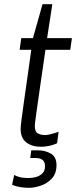

<svg xmlns="http://www.w3.org/2000/svg" viewBox="-20 -694 387 921"><path d="M176 10Q133 10 106 -11Q79 -32 79 -76Q79 -85 83 -118.5Q87 -152 94.5 -203.5Q102 -255 111 -319Q120 -383 130 -455H74L82 -511H138L184 -674H231L206 -511H325L317 -455H198Q184 -359 172.5 -279.5Q161 -200 154 -149.5Q147 -99 147 -90Q147 -61 162.5 -53.5Q178 -46 197 -46Q208 -46 228 -51.5Q248 -57 261 -62L254 -7Q244 -2 230.5 2Q217 6 203 8Q189 10 176 10ZM119 207Q98 207 76.5 203.5Q55 200 38 192L48 145Q57 151 74 155.5Q91 160 117 160Q135 160 153 155Q171 150 183.5 137.5Q196 125 196 104Q196 83 184.5 73.5Q173 64 152 64H125L130 27H161Q196 27 223.5 42.5Q251 58 251 98Q251 139 228 163Q205 187 174.5 197Q144 207 119 207Z"/></svg>

Font: Chivo Medium ExtraLight
Style: Italic
Weight: 250
Italic angle: -8.05°
Version: Version 2.002